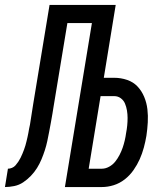

<svg xmlns="http://www.w3.org/2000/svg" viewBox="-60 -755 680 775"><path d="M-40 0 -28 -74Q-20 -74 -11.5 -77.5Q-3 -81 3 -88Q9 -95 14 -102.5Q19 -110 23 -118Q27 -126 30.5 -134.5Q34 -143 37 -151Q40 -159 42.5 -167.5Q45 -176 47 -184.5Q49 -193 51 -201.5Q53 -210 54.5 -218.5Q56 -227 57.5 -235.5Q59 -244 61 -252Q64 -273 67.5 -293.5Q71 -314 74 -335L140 -735H407L359 -441H401Q428 -441 453 -432.5Q478 -424 495 -406Q512 -388 522 -364Q532 -340 535 -314Q538 -288 536.5 -261Q535 -234 531 -207Q527 -183 520.5 -159Q514 -135 504 -112.5Q494 -90 479 -68.5Q464 -47 443.5 -31Q423 -15 399 -7.5Q375 0 351 0H202L311 -662H212L156 -323Q155 -317 154 -310.5Q153 -304 152 -298Q149 -280 145.5 -261Q142 -242 138.5 -223.5Q135 -205 131 -186Q127 -167 121 -148.5Q115 -130 107.5 -112Q100 -94 89.5 -77Q79 -60 64.5 -45Q50 -30 33.5 -19Q17 -8 -2.5 -4Q-22 0 -40 0ZM351 -74Q366 -74 380.5 -82Q395 -90 405 -102.5Q415 -115 422.5 -129.5Q430 -144 435 -158.5Q440 -173 443.5 -188Q447 -203 449 -218Q452 -233 453.5 -248.5Q455 -264 455 -279Q455 -294 452.5 -309Q450 -324 444.5 -337Q439 -350 427.5 -358.5Q416 -367 401 -367H346L298 -74Z"/></svg>

Font: Iosevka Curly Extended
Style: Italic
Weight: 400
Width: 7
Italic angle: -9°
Monospace: yes
Designer: Belleve Invis
Foundry: Belleve Invis
Version: Version 11.1.0; ttfautohint (v1.8.3)